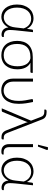

<svg xmlns="http://www.w3.org/2000/svg" viewBox="1117 -1893 784 3058"><g transform="rotate(90 1509.0 -364.0)"><path d="M529.5 3.5Q508.5 3.5 489.2 -2.8Q470 -9 454.8 -22.2Q439.5 -35.5 429.5 -56.5Q419.5 -77.5 417 -107Q403 -78.5 384.2 -57.2Q365.5 -36 343.5 -21.8Q321.5 -7.5 296.8 -0.5Q272 6.5 246.5 6.5Q206 6.5 170.5 -10.2Q135 -27 108.8 -58.8Q82.5 -90.5 67.2 -136.8Q52 -183 52 -242Q52 -304.5 69 -353.5Q86 -402.5 115.5 -436.5Q145 -470.5 184.8 -488.2Q224.5 -506 269.5 -506Q301.5 -506 328 -497.5Q354.5 -489 376 -474.5Q397.5 -460 413.2 -440.8Q429 -421.5 439.5 -400.5L451 -485Q454.5 -497.5 466 -497.5H492L463 -220.5Q461 -195.5 459.2 -171.8Q457.5 -148 457.5 -130.5Q457.5 -104 464.2 -85.2Q471 -66.5 483.2 -55Q495.5 -43.5 512 -38.2Q528.5 -33 548 -33H569V-13.5Q569 -7 559 -1.8Q549 3.5 529.5 3.5ZM255.5 -32Q285 -32 312.2 -43.8Q339.5 -55.5 361.2 -78.8Q383 -102 397.8 -136.5Q412.5 -171 417 -217L432 -349.5Q424.5 -372.5 411.2 -394Q398 -415.5 378.8 -432Q359.5 -448.5 334.2 -458.5Q309 -468.5 277 -468.5Q240.5 -468.5 208.5 -454.2Q176.5 -440 152.5 -411.8Q128.5 -383.5 114.8 -341.2Q101 -299 101 -243Q101 -190 113.5 -150.5Q126 -111 147.2 -84.8Q168.5 -58.5 196.5 -45.2Q224.5 -32 255.5 -32Z M979.5 -456.5Q1030.5 -430.5 1057.2 -377.2Q1084 -324 1084 -247.5Q1084 -191 1069 -144.5Q1054 -98 1025.2 -64.2Q996.5 -30.5 954.8 -12Q913 6.5 859 6.5Q807.5 6.5 765.5 -10.5Q723.5 -27.5 693.5 -59.8Q663.5 -92 647.2 -139Q631 -186 631 -246Q631 -302.5 646.8 -348.2Q662.5 -394 694.2 -426.5Q726 -459 774.5 -476.5Q823 -494 889 -494H1141V-473.5Q1141 -468 1136.2 -462.2Q1131.5 -456.5 1122 -456.5ZM1035.5 -249.5Q1035.5 -292 1027.5 -327.2Q1019.5 -362.5 1003.8 -389.2Q988 -416 964.2 -433.2Q940.5 -450.5 909.5 -456.5H889Q832 -456.5 792.2 -441.5Q752.5 -426.5 727.5 -399Q702.5 -371.5 691.2 -332.5Q680 -293.5 680 -245Q680 -193 692 -153.2Q704 -113.5 727 -86.2Q750 -59 783.2 -45Q816.5 -31 858.5 -31Q902.5 -31 935.8 -45.8Q969 -60.5 991 -88.8Q1013 -117 1024.2 -157.5Q1035.5 -198 1035.5 -249.5Z M1280 -497.5V-179.5Q1280 -144.5 1290.5 -116.8Q1301 -89 1320 -69.8Q1339 -50.5 1365.8 -40.2Q1392.5 -30 1425.5 -30Q1455 -30 1484 -42.5Q1513 -55 1535.8 -83.2Q1558.5 -111.5 1572.8 -157.2Q1587 -203 1587 -269.5Q1587 -321 1578.2 -374.5Q1569.5 -428 1558.5 -479.5Q1557.5 -489.5 1562.2 -493.5Q1567 -497.5 1572.5 -497.5H1604.5Q1610.5 -466.5 1616 -439Q1621.5 -411.5 1625.2 -384.5Q1629 -357.5 1631.2 -329.5Q1633.5 -301.5 1633.5 -269.5Q1633.5 -197 1616.2 -144.5Q1599 -92 1570 -58.2Q1541 -24.5 1503 -8.2Q1465 8 1423 8Q1379 8 1343.5 -4.8Q1308 -17.5 1283.2 -41.8Q1258.5 -66 1245.2 -100.8Q1232 -135.5 1232 -179.5V-497.5Z M1902 -466.5 1842.5 -622Q1837 -637 1830 -647.5Q1823 -658 1813.2 -664.8Q1803.5 -671.5 1790 -674.8Q1776.5 -678 1757.5 -678H1725.5V-696Q1725.5 -699.5 1727 -703Q1728.5 -706.5 1732.5 -709Q1736.5 -711.5 1744.2 -713Q1752 -714.5 1764 -714.5Q1808 -714.5 1837.8 -698Q1867.5 -681.5 1882.5 -641.5L2095 -94.5Q2108 -60 2125.2 -46Q2142.5 -32 2170.5 -32H2200.5V-12.5Q2200.5 -3 2193.2 0.8Q2186 4.5 2167.5 4.5Q2150 4.5 2133.5 1.2Q2117 -2 2102.5 -11.2Q2088 -20.5 2075.5 -36.8Q2063 -53 2053.5 -79L1933.5 -386Q1928 -401.5 1925.5 -415.5Q1923.5 -408.5 1921.5 -401.8Q1919.5 -395 1916.5 -388L1762.5 -12.5Q1761 -8 1756.2 -4Q1751.5 0 1744.5 0H1705.5Z M2275.5 0ZM2275.5 -497.5H2323.5V-121Q2323.5 -76.5 2343.5 -53.2Q2363.5 -30 2406 -30H2441V-14.5Q2441 6 2390 6Q2334 6 2304.8 -27Q2275.5 -60 2275.5 -118.5ZM2284.5 -577 2324.5 -735.5H2355Q2363.5 -735.5 2367.2 -729.2Q2371 -723 2367 -713.5L2315 -577Z M2968.5 3.5Q2947.5 3.5 2928.2 -2.8Q2909 -9 2893.8 -22.2Q2878.5 -35.5 2868.5 -56.5Q2858.5 -77.5 2856 -107Q2842 -78.5 2823.2 -57.2Q2804.5 -36 2782.5 -21.8Q2760.5 -7.5 2735.8 -0.5Q2711 6.5 2685.5 6.5Q2645 6.5 2609.5 -10.2Q2574 -27 2547.8 -58.8Q2521.5 -90.5 2506.2 -136.8Q2491 -183 2491 -242Q2491 -304.5 2508 -353.5Q2525 -402.5 2554.5 -436.5Q2584 -470.5 2623.8 -488.2Q2663.5 -506 2708.5 -506Q2740.5 -506 2767 -497.5Q2793.5 -489 2815 -474.5Q2836.5 -460 2852.2 -440.8Q2868 -421.5 2878.5 -400.5L2890 -485Q2893.5 -497.5 2905 -497.5H2931L2902 -220.5Q2900 -195.5 2898.2 -171.8Q2896.5 -148 2896.5 -130.5Q2896.5 -104 2903.2 -85.2Q2910 -66.5 2922.2 -55Q2934.5 -43.5 2951 -38.2Q2967.5 -33 2987 -33H3008V-13.5Q3008 -7 2998 -1.8Q2988 3.5 2968.5 3.5ZM2694.5 -32Q2724 -32 2751.2 -43.8Q2778.5 -55.5 2800.2 -78.8Q2822 -102 2836.8 -136.5Q2851.5 -171 2856 -217L2871 -349.5Q2863.5 -372.5 2850.2 -394Q2837 -415.5 2817.8 -432Q2798.5 -448.5 2773.2 -458.5Q2748 -468.5 2716 -468.5Q2679.5 -468.5 2647.5 -454.2Q2615.5 -440 2591.5 -411.8Q2567.5 -383.5 2553.8 -341.2Q2540 -299 2540 -243Q2540 -190 2552.5 -150.5Q2565 -111 2586.2 -84.8Q2607.5 -58.5 2635.5 -45.2Q2663.5 -32 2694.5 -32Z"/></g></svg>

Font: Lato Light
Style: Regular
Weight: 300
Designer: Lukasz Dziedzic
Foundry: tyPoland Lukasz Dziedzic
Version: Version 2.007; 2014-02-27